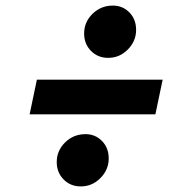

<svg xmlns="http://www.w3.org/2000/svg" viewBox="-20 -706 640 687"><path d="M86 -297 112 -421H562L536 -297ZM269 -39Q232 -39 207.5 -64Q183 -89 183 -126Q183 -167 213 -196.5Q243 -226 286 -226Q321 -226 345 -201.5Q369 -177 369 -139Q369 -99 339.5 -69Q310 -39 269 -39ZM367 -499Q330 -499 305.5 -524Q281 -549 281 -586Q281 -627 311 -656.5Q341 -686 384 -686Q419 -686 443 -661.5Q467 -637 467 -599Q467 -559 437.5 -529Q408 -499 367 -499Z"/></svg>

Font: Red Hat Text
Style: Italic
Weight: 300
Italic angle: -12°
Designer: Pentagram, MCKL
Foundry: Pentagram, MCKL
Version: Version 1.023